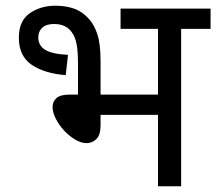

<svg xmlns="http://www.w3.org/2000/svg" viewBox="-20 -652 757 672"><path d="M174 -632Q211 -632 240 -621.5Q269 -611 291 -586Q309 -567 320.5 -533Q332 -499 332 -437V-321H533V-551H402V-622H717V-551H614V0H533V-250H332V-213Q332 -180 317.5 -165.5Q303 -151 283 -151Q264 -151 243 -163.5Q222 -176 204 -195.5Q186 -215 175 -237Q164 -259 164 -278Q164 -296 177.5 -308.5Q191 -321 224 -321H253V-426Q253 -473 248 -498Q243 -523 232 -538Q212 -568 169 -568Q142 -568 128 -555Q114 -542 114 -521Q114 -493 137.5 -478Q161 -463 218 -460L210 -389Q135 -395 90.5 -425.5Q46 -456 46 -520Q46 -579 84 -605.5Q122 -632 174 -632Z"/></svg>

Font: Noto Sans
Style: Italic
Weight: 400
Italic angle: -12°
Designer: Monotype Design Team
Foundry: Monotype Imaging Inc.
Version: Version 2.013; ttfautohint (v1.8.4.7-5d5b)